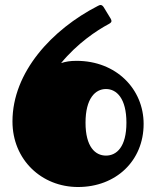

<svg xmlns="http://www.w3.org/2000/svg" viewBox="-20 -731 626 770"><path d="M556 -234C556 -374 446 -487 287 -487C261 -487 244 -484 225 -478C290 -557 368 -609 415 -634C420 -637 427 -640 427 -647C427 -649 426 -652 424 -656L396 -702C392 -708 388 -711 383 -711C379 -711 375 -708 372 -707C189 -613 30 -442 30 -244C30 -90 147 19 293 19C445 19 556 -86 556 -234ZM405 -374C448 -374 487 -336 487 -239C487 -142 448 -107 405 -107C362 -107 323 -142 323 -239C323 -336 362 -374 405 -374Z"/></svg>

Font: Fascinate
Style: Regular
Weight: 900
Designer: Astigmatic (AOETI)
Foundry: Astigmatic (AOETI)
Version: Version 1.000